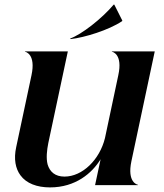

<svg xmlns="http://www.w3.org/2000/svg" viewBox="-20 -805 714 835"><path d="M551.5 -104 653 -581.5H466.5V-580C469.5 -580 514.5 -569.5 494.5 -478L436.5 -204.5C413.5 -110.5 338.5 -37 260.5 -37C219.5 -37 196.5 -58 187 -90C180 -117.5 184 -152 190 -182.5L275 -581.5H88.5V-580C91.5 -580 136.5 -569.5 117 -478L50.5 -165.5C39 -113 47.5 -71.5 69 -42.5C94.5 -7.5 140.5 10 197.5 10C308.5 10 380.5 -52 417.5 -112.5L393.5 0H580V-1.5C577 -1.5 532 -12 551.5 -104ZM474.5 -785C422.5 -723.5 334 -654.5 285 -637.5L287 -635C347 -641.5 453 -674 511 -713L512 -715.5L477 -785Z"/></svg>

Font: Beautique Display
Style: Bold
Weight: 700
Italic angle: -12°
Designer: Nhat-Quang Ngo
Version: Version 1.100;Glyphs 3.2.3 (3260)